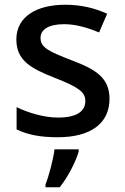

<svg xmlns="http://www.w3.org/2000/svg" viewBox="-20 -569 526 810"><path d="M442 -152C442 -240 385 -276 284 -314C183 -353 151 -369 151 -409C151 -445 186 -467 251 -467C299 -467 351 -452 398 -432L432 -511C379 -535 322 -549 255 -549C132 -549 49 -497 49 -403C49 -315 108 -281 210 -241C313 -201 340 -180 340 -143C340 -100 305 -73 224 -73C165 -73 97 -94 50 -117V-23C96 -1 148 10 224 10C362 10 442 -48 442 -152ZM312 70V61H210C205 103 186 174 172 209V221H232C268 176 301 110 312 70Z"/></svg>

Font: Noto Sans Lao UI Med
Style: Regular
Weight: 500
Designer: Monotype Design Team
Foundry: Monotype Imaging Inc.
Version: Version 2.000